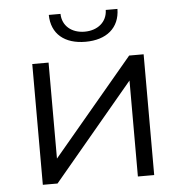

<svg xmlns="http://www.w3.org/2000/svg" viewBox="-52 -782 793 833"><g transform="rotate(-5 344.0 -366.0)"><path d="M101 0H165L515 -418V0H586V-526H523L172 -108V-526H101ZM191 -732C192 -649 249 -602 340 -602C431 -602 489 -649 490 -732H439C438 -680 397 -646 340 -646C283 -646 243 -680 242 -732Z"/></g></svg>

Font: Malon Grotesk
Style: Regular
Weight: 400
Designer: Julieta Ulanovsky
Foundry: Julieta Ulanovsky
Version: Version 7.200